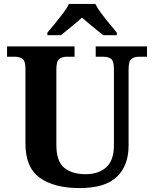

<svg xmlns="http://www.w3.org/2000/svg" viewBox="-20 -951 787 981"><path d="M387 10Q257 10 183.5 -42.5Q110 -95 110 -218V-600Q110 -640 94.5 -650.5Q79 -661 59 -661H16V-714H361V-661H319Q298 -661 283 -650Q268 -639 268 -596V-210Q268 -126 308.5 -93.5Q349 -61 417 -61Q484 -61 523 -96.5Q562 -132 562 -208V-600Q562 -640 547 -650.5Q532 -661 511 -661H469V-714H731V-661H688Q667 -661 652 -650Q637 -639 637 -596V-206Q637 -106 577.5 -48Q518 10 387 10ZM222 -784Q238 -803 259.5 -829Q281 -855 301.5 -882Q322 -909 332 -931H467Q478 -909 498 -882Q518 -855 540 -829Q562 -803 577 -784V-771H508Q494 -782 474 -798Q454 -814 434 -831Q414 -848 399 -861Q377 -841 344.5 -814.5Q312 -788 291 -771H222Z"/></svg>

Font: Noto Serif Yezidi
Style: Bold
Weight: 700
Designer: Dalton Maag Ltd
Foundry: Dalton Maag Ltd
Version: Version 1.001; ttfautohint (v1.8.4.7-5d5b)